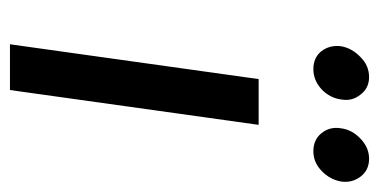

<svg xmlns="http://www.w3.org/2000/svg" viewBox="-208 -554 762 386"><g transform="rotate(90 173.0 -361.0)"><path d="M69 0H161L231 -500H139ZM135 -722Q112 -722 95 -705Q77 -688 73 -666Q70 -643 83 -626Q96 -610 119 -610Q141 -610 159 -626Q177 -643 180 -666Q184 -688 170 -705Q157 -722 135 -722ZM299 -722Q277 -722 259 -705Q241 -688 238 -666Q234 -643 248 -626Q261 -610 284 -610Q306 -610 323 -626Q341 -643 345 -666Q348 -688 335 -705Q322 -722 299 -722Z"/></g></svg>

Font: Unageo
Style: Medium-Italic
Weight: 500
Designer: Richard Sepsi
Foundry: Richard Sepsi
Version: Version 2.000